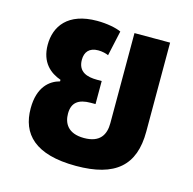

<svg xmlns="http://www.w3.org/2000/svg" viewBox="-85 -611 713 708"><g transform="rotate(15 272.0 -256.5)"><path d="M264 12C414 12 482 -48 482 -177V-517H346V-173C346 -129 327 -95 266 -95C203 -95 186 -132 186 -167C186 -209 210 -227 257 -227H275V-315H257C220 -315 184 -325 184 -372C184 -401 199 -421 234 -421C249 -421 265 -417 273 -413L294 -509C275 -518 239 -525 202 -525C90 -525 48 -463 48 -393C48 -325 87 -294 127 -280V-274C89 -264 48 -232 48 -150C48 -53 107 12 264 12Z"/></g></svg>

Font: Noto Sans Thai UI Cond
Style: Bold
Weight: 700
Width: 3
Designer: Monotype Design Team
Foundry: Monotype Imaging Inc.
Version: Version 2.000